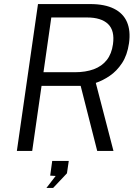

<svg xmlns="http://www.w3.org/2000/svg" viewBox="-20 -743 684 945"><path d="M63 0 167 -723H424Q495.5 -723 541 -700.2Q586.5 -677.5 605 -634.5Q623.5 -591.5 615 -530.5Q606.5 -471.5 580.5 -432.2Q554.5 -393 520.2 -369.8Q486 -346.5 451.5 -335L538.5 0H458.5L377 -320.5H184.5L138.5 0ZM194 -387.5H347.5Q401.5 -387.5 441.5 -402.2Q481.5 -417 505.5 -447.5Q529.5 -478 536 -525Q545.5 -592.5 511.8 -624.8Q478 -657 408.5 -657H232.5ZM208.5 182 254 123 227 121.5 237 49H318.5L309.5 110L241.5 182Z"/></svg>

Font: Public Sans Thin Light
Style: Italic
Weight: 300
Italic angle: -8°
Version: Version 2.001